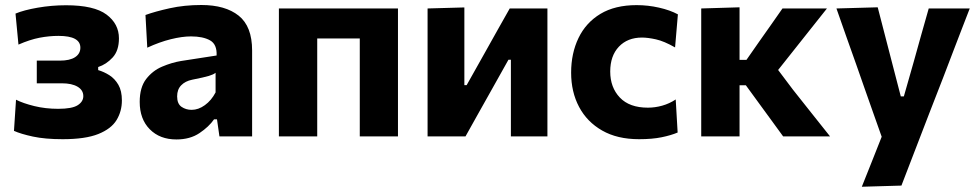

<svg xmlns="http://www.w3.org/2000/svg" viewBox="-20 -532 3818 749"><path d="M224.5 11Q156 11 108.5 0.8Q61 -9.5 34.5 -21.5L42.5 -143Q70 -129 113.8 -118.2Q157.5 -107.5 207 -107.5Q261 -107.5 283 -121.5Q305 -135.5 305 -157Q305 -180.5 282.5 -193.8Q260 -207 222 -207H123.5V-295.5H213.5Q252.5 -295.5 273 -309Q293.5 -322.5 293.5 -346Q293.5 -392 208 -392Q172 -392 134.2 -384.8Q96.5 -377.5 52 -358L40.5 -479Q72.5 -492.5 126.8 -502Q181 -511.5 237.5 -511.5Q347 -511.5 395.5 -475.2Q444 -439 444 -382.5Q444 -334.5 419.5 -307.8Q395 -281 363 -270.5V-258.5Q385.5 -252 406.8 -238.5Q428 -225 441.8 -201.2Q455.5 -177.5 455.5 -140Q455.5 -98 434.8 -63.8Q414 -29.5 363.5 -9.2Q313 11 224.5 11Z M668 12Q603.5 12 564.2 -27.8Q525 -67.5 525 -134.5Q525 -191 550.2 -223.8Q575.5 -256.5 612.8 -272.2Q650 -288 686 -294L825 -315.5Q827 -359 799.5 -374.5Q772 -390 725 -390Q690.5 -390 646.2 -379Q602 -368 554.5 -346L547.5 -473.5Q584.5 -487 642 -499.8Q699.5 -512.5 765.5 -512.5Q859 -512.5 911.2 -470.8Q963.5 -429 963.5 -335V0H836L826.5 -66.5H815Q795 -37.5 758.2 -12.8Q721.5 12 668 12ZM727.5 -103.5Q754 -103.5 779.2 -121.8Q804.5 -140 821 -171.5V-248Q812 -241 794.5 -235.8Q777 -230.5 729.5 -221Q702.5 -215.5 686.8 -199.2Q671 -183 671 -156Q671 -127 688.2 -115.2Q705.5 -103.5 727.5 -103.5Z M1068 0V-499H1532.5V0H1383.5V-382H1217.5V0Z M1648 0V-499L1791.5 -503V-200H1800.5L1873.5 -330Q1897.5 -373 1921.2 -415.2Q1945 -457.5 1968.5 -499H2115.5V0H1973V-299H1963.5L1891.5 -170.5Q1867.5 -128 1843.5 -85Q1819.5 -42 1796 0Z M2473 11Q2388 11 2329 -22.8Q2270 -56.5 2239 -115Q2208 -173.5 2208 -248.5Q2208 -324 2236.8 -383.8Q2265.5 -443.5 2322.2 -477.8Q2379 -512 2463.5 -512Q2508 -512 2551 -502.2Q2594 -492.5 2624.5 -476L2613.5 -347Q2570.5 -371.5 2538.8 -378.5Q2507 -385.5 2484.5 -385.5Q2428 -385.5 2394.2 -349.8Q2360.5 -314 2360.5 -253Q2360.5 -191 2398 -151.5Q2435.5 -112 2507.5 -112Q2535.5 -112 2563.2 -119.8Q2591 -127.5 2616 -144L2623.5 -15Q2597.5 -4 2560.8 3.5Q2524 11 2473 11Z M2715.5 0V-499L2865 -503.5V-298.5H2892L2941.5 -369.5Q2964 -401.5 2987 -434Q3010 -466.5 3032.5 -499H3206Q3170 -453.5 3134.5 -409Q3099 -364.5 3063.5 -319.5L3015.5 -259L3073.5 -182Q3109.5 -136.5 3145.8 -90.8Q3182 -45 3218 0H3035Q3012.5 -31 2990.2 -61.5Q2968 -92 2946 -122L2889.5 -199.5H2865V0Z M3342 196.5Q3361 149 3380.8 99.2Q3400.5 49.5 3419.5 1.5Q3402.5 -46 3385.5 -94.5Q3368.5 -143 3352 -189.5L3320.5 -279.5Q3301.5 -333 3281.5 -389.2Q3261.5 -445.5 3243 -499L3404 -503.5Q3418 -449 3431.5 -397.2Q3445 -345.5 3459 -291L3494 -156H3506L3544.5 -291Q3559 -343.5 3573.5 -395Q3588 -446.5 3603 -499H3763Q3747.5 -459 3733 -421.5Q3718.5 -384 3701.2 -338.8Q3684 -293.5 3660 -231L3605.5 -91Q3569 4.5 3543 71.2Q3517 138 3496.5 192Z"/></svg>

Font: Commissioner
Style: Bold
Weight: 700
Designer: Kostas Bartsokas
Foundry: Kostas Bartsokas
Version: Version 1.000; ttfautohint (v1.8.3)